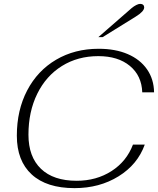

<svg xmlns="http://www.w3.org/2000/svg" viewBox="-20 -962 816 992"><path d="M67 -261Q67 -393 120.5 -495Q174 -597 270 -653.5Q366 -710 490 -710Q576 -710 640 -682.5Q704 -655 739.5 -604Q775 -553 776 -485H715Q712 -571 651 -621.5Q590 -672 488 -672Q382 -672 300 -621Q218 -570 172.5 -477.5Q127 -385 127 -266Q127 -152 191.5 -90Q256 -28 376 -28Q478 -28 556 -78Q634 -128 667 -215H728Q691 -112 592.5 -51Q494 10 365 10Q221 10 144 -60.5Q67 -131 67 -261ZM660 -920Q672 -930 684 -936Q696 -942 704 -942Q714 -942 719.5 -937Q725 -932 725 -924Q725 -903 681 -876L510 -770H488Z"/></svg>

Font: Fahkwang ExtraLight
Style: Italic
Weight: 275
Italic angle: -10°
Designer: Suppakit Chalermlarp | Katatrad Co.,Ltd.
Foundry: Cadson Demak Co.,Ltd.
Version: Version 1.000; ttfautohint (v1.6)